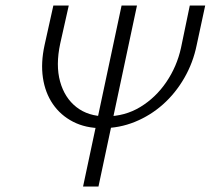

<svg xmlns="http://www.w3.org/2000/svg" viewBox="-20 -678 766 698"><path d="M351 -212Q291 -212 245.5 -235.5Q200 -259 172 -300Q144 -341 136 -395.5Q128 -450 142 -514L174 -658H230L199 -520Q182 -441 198.5 -381.5Q215 -322 258 -288.5Q301 -255 365 -255Q434 -255 490 -289Q546 -323 584.5 -379.5Q623 -436 638 -504L670 -658H726L695 -514Q682 -450 650 -394.5Q618 -339 572.5 -298.5Q527 -258 470.5 -235Q414 -212 351 -212ZM282 0 422 -658H478L338 0Z"/></svg>

Font: Ysabeau Office Light
Style: Italic
Weight: 300
Italic angle: -12°
Designer: Christian Thalmann (Catharsis Fonts)
Version: Version 2.001;gftools[0.9.30]; featfreeze: tnum,lnum,ss02